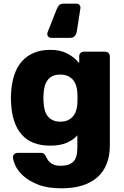

<svg xmlns="http://www.w3.org/2000/svg" viewBox="-20 -800 674 1040"><path d="M256 -595Q248 -595 242 -601Q236 -607 236 -615Q236 -617 236.5 -619.5Q237 -622 238 -626L288 -752Q292 -762 299.5 -771Q307 -780 324 -780H397Q405 -780 410.5 -773.5Q416 -767 416 -758L396 -630Q394 -616 385.5 -605.5Q377 -595 360 -595ZM314 220Q237 220 186.5 200Q136 180 106 152.5Q76 125 63.5 97Q51 69 50 53Q49 42 57 35Q65 28 76 28H203Q220 28 229 48Q233 57 238.5 65.5Q244 74 253 81.5Q262 89 275.5 93.5Q289 98 309 98Q354 98 376.5 76.5Q399 55 399 0V-67Q376 -41 340 -26Q304 -11 253 -11Q150 -11 97.5 -71Q45 -131 40 -243Q39 -258 39 -269.5Q39 -281 40 -296Q43 -349 57 -392.5Q71 -436 97.5 -466.5Q124 -497 163 -513.5Q202 -530 253 -530Q307 -530 345.5 -509.5Q384 -489 409 -458V-495Q409 -506 416 -513Q423 -520 434 -520H549Q560 -520 567.5 -513Q575 -506 575 -495V-14Q575 101 507 160.5Q439 220 314 220ZM307 -141Q331 -141 348 -149Q365 -157 376 -170.5Q387 -184 392.5 -201.5Q398 -219 399 -238Q400 -249 400 -268.5Q400 -288 399 -299Q398 -318 392.5 -335.5Q387 -353 376 -366.5Q365 -380 348 -388Q331 -396 307 -396Q282 -396 265 -388Q248 -380 237.5 -365.5Q227 -351 222 -332Q217 -313 216 -291Q214 -269 216 -246Q217 -224 222 -205Q227 -186 237.5 -172Q248 -158 265 -149.5Q282 -141 307 -141Z"/></svg>

Font: Fz Rubik
Style: Bold
Weight: 700
Designer: Hubert and Fischer
Foundry: Hubert and Fischer
Version: Vit hóa bi FontZin.com